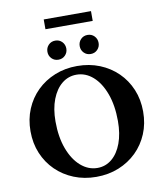

<svg xmlns="http://www.w3.org/2000/svg" viewBox="-103 -1066 996 1160"><g transform="rotate(-10 394.5 -486.0)"><path d="M394 10Q320 10 257 -15.5Q194 -41 147.5 -86.5Q101 -132 75 -194Q49 -256 49 -330Q49 -404 75 -466Q101 -528 147.5 -573.5Q194 -619 257 -644.5Q320 -670 394 -670Q469 -670 532 -644.5Q595 -619 641.5 -573.5Q688 -528 714 -466Q740 -404 740 -330Q740 -256 714 -194Q688 -132 641.5 -86.5Q595 -41 532 -15.5Q469 10 394 10ZM410 -42Q460 -42 498.5 -74Q537 -106 558.5 -164Q580 -222 580 -300Q580 -396 553.5 -468Q527 -540 482 -579.5Q437 -619 381 -619Q331 -619 292 -587.5Q253 -556 230.5 -498Q208 -440 208 -362Q208 -266 235 -194Q262 -122 308 -82Q354 -42 410 -42ZM245 -922V-982H535V-922ZM291 -727Q266 -727 249.5 -744Q233 -761 233 -785Q233 -810 249.5 -827Q266 -844 291 -844Q316 -844 332.5 -827Q349 -810 349 -785Q349 -761 332.5 -744Q316 -727 291 -727ZM489 -727Q464 -727 447.5 -744Q431 -761 431 -785Q431 -810 447.5 -827Q464 -844 489 -844Q514 -844 530.5 -827Q547 -810 547 -785Q547 -761 530.5 -744Q514 -727 489 -727Z"/></g></svg>

Font: Spectral
Style: Bold
Weight: 700
Designer: Jean-Baptiste Levee
Foundry: Production Type
Version: Version 2.001